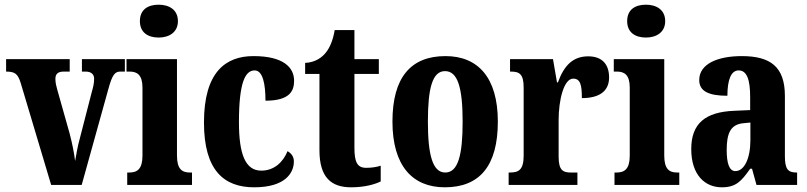

<svg xmlns="http://www.w3.org/2000/svg" viewBox="-20 -788 3439 818"><path d="M68 -435 198 0H328L442 -410C458 -468 469 -483 492 -483H512V-536H329V-483H345C370 -483 381 -470 381 -453C381 -432 377 -417 370 -392L320 -198C310 -163 305 -128 300 -102C296 -135 288 -176 277 -218L224 -406C220 -420 216 -435 216 -452C216 -471 225 -483 251 -483H277V-536H6V-483C43 -483 56 -474 68 -435Z M656 -628C700 -628 738 -650 738 -698C738 -747 700 -768 656 -768C610 -768 576 -747 576 -698C576 -650 610 -628 656 -628ZM522 0H798V-53H789C756 -53 734 -67 734 -125V-536H519V-483H533C564 -483 587 -469 587 -415V-125C587 -68 565 -53 531 -53H522Z M1063 10C1196 10 1232 -52 1232 -100C1232 -121 1221 -135 1205 -144C1186 -97 1148 -61 1093 -61C1025 -61 998 -132 998 -267C998 -438 1025 -488 1065 -488C1100 -488 1111 -429 1111 -359C1215 -359 1233 -401 1233 -444C1233 -501 1187 -549 1060 -549C942 -549 849 -482 849 -266C849 -61 935 10 1063 10Z M1476 10C1539 10 1582 -5 1602 -15V-82C1584 -76 1562 -73 1540 -73C1501 -73 1490 -99 1490 -159V-473H1594V-536H1490V-660H1406C1398 -613 1384 -584 1369 -565C1353 -544 1324 -522 1280 -520V-473H1341V-148C1341 -31 1392 10 1476 10Z M1875 10C2024 10 2101 -82 2101 -270C2101 -458 2016 -549 1878 -549C1730 -549 1652 -458 1652 -270C1652 -82 1737 10 1875 10ZM1877 -53C1823 -53 1803 -128 1803 -270C1803 -412 1822 -485 1876 -485C1931 -485 1951 -412 1951 -270C1951 -128 1932 -53 1877 -53Z M2147 0H2440V-53H2412C2380 -53 2360 -61 2360 -120V-277C2360 -361 2382 -453 2422 -453C2453 -453 2459 -425 2459 -370C2530 -370 2575 -397 2575 -458C2575 -510 2549 -548 2486 -548C2421 -548 2383 -509 2357 -437H2353L2336 -536H2153V-483H2156C2192 -483 2211 -474 2211 -415V-125C2211 -62 2188 -53 2151 -53H2147Z M2732 -628C2776 -628 2814 -650 2814 -698C2814 -747 2776 -768 2732 -768C2686 -768 2652 -747 2652 -698C2652 -650 2686 -628 2732 -628ZM2598 0H2874V-53H2865C2832 -53 2810 -67 2810 -125V-536H2595V-483H2609C2640 -483 2663 -469 2663 -415V-125C2663 -68 2641 -53 2607 -53H2598Z M3055 10C3115 10 3138 -15 3176 -69H3184L3203 0H3376V-53H3373C3336 -53 3324 -69 3324 -123V-379C3324 -504 3262 -549 3140 -549C3040 -549 2959 -517 2959 -447C2959 -400 2998 -380 3079 -380C3079 -449 3095 -488 3127 -488C3162 -488 3176 -449 3176 -374V-319L3108 -316C2985 -311 2925 -262 2925 -153C2925 -42 2984 10 3055 10ZM3113 -59C3087 -59 3076 -92 3076 -149C3076 -221 3093 -258 3147 -263L3177 -266V-191C3177 -113 3151 -59 3113 -59Z"/></svg>

Font: Noto Serif Thai ExtraCondensed ExtraBold
Style: Regular
Weight: 800
Width: 2
Designer: Monotype Design Team
Foundry: Monotype Imaging Inc.
Version: Version 2.002